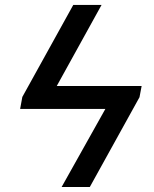

<svg xmlns="http://www.w3.org/2000/svg" viewBox="-20 -747 617 767"><path d="M385.7 -727.3 206.7 -403.4H545.8L537.3 -358.7L338.8 0H226.2L400.9 -311.8H60.4L69.2 -359.7L272.7 -727.3Z"/></svg>

Font: Inter P Medium
Style: Italic
Weight: 500
Italic angle: 9.39999°
Designer: Rasmus Andersson
Foundry: rsms
Version: Version 3.018;git-588b23468